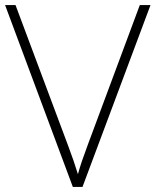

<svg xmlns="http://www.w3.org/2000/svg" viewBox="-20 -734 611 754"><path d="M571 -714H529L325 -166C307 -118 295 -83 286 -50C276 -83 262 -124 246 -166L41 -714H0L266 0H304Z"/></svg>

Font: Noto Sans Sinhala ExtraLight
Style: Regular
Weight: 200
Designer: Jelle Bosma - Monotype Design Team
Foundry: Monotype Imaging Inc.
Version: Version 2.006